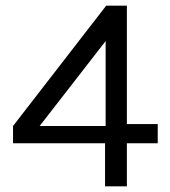

<svg xmlns="http://www.w3.org/2000/svg" viewBox="-20 -658 599 678"><path d="M26 -213 355 -638H428V-220H537V-152H428V0H351V-152H26ZM353 -213V-513L120 -213Z"/></svg>

Font: Karla Neue
Style: Regular
Weight: 400
Designer: Jonathan Pinhorn
Foundry: PYRS Fontlab Ltd. / Made with FontLab
Version: Version 1.000;PS 001.001;hotconv 1.0.56